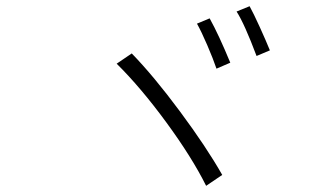

<svg xmlns="http://www.w3.org/2000/svg" viewBox="-20 -710 996 618"><path d="M654.8 -650.9Q684.3 -597.7 721.2 -508.2L676.8 -489Q666.5 -519.5 647.2 -564.5Q627.8 -609.4 614 -633.9ZM783.4 -690Q795.8 -667.6 816.1 -623Q836.3 -578.5 848.7 -547.9L805.8 -529.8Q767 -633.2 741.5 -672.9ZM404.1 -538Q474.8 -465.2 559.5 -351Q644.2 -236.9 695.3 -147L643.5 -111.9Q597.7 -203.8 515.1 -316.4Q432.5 -429 355.5 -505Z"/></svg>

Font: Karasuma Gothic
Style: Light Italic
Weight: 300
Italic angle: 9.39998°
Designer: Rasmus Andersson / Ryoko Nishizuka
Foundry: rsms
Version: Version 1.00